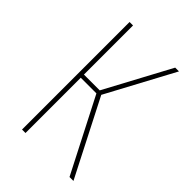

<svg xmlns="http://www.w3.org/2000/svg" viewBox="-202 -770 860 860"><g transform="rotate(45 227.5 -340.5)"><path d="M413.1 -681.2 241.2 -360.8 425.8 0H400.9L221.2 -350.1H122.1V0H100.1V-681.2H122.1V-370.1H222.2L389.2 -681.2Z"/></g></svg>

Font: Fira Sans Compressed Thin
Style: Regular
Weight: 100
Width: 1
Designer: Carrois Corporate & Edenspiekermann AG
Foundry: Carrois Corporate GbR & Edenspiekermann AG
Version: Version 4.203;PS 004.203;hotconv 1.0.88;makeotf.lib2.5.64775